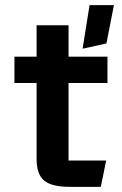

<svg xmlns="http://www.w3.org/2000/svg" viewBox="-20 -720 472 745"><path d="M250 5Q180.5 5 151.2 -19.5Q122 -44 122 -102V-398H36V-500H122V-622H246V-500H397V-398H246V-97Q246 -97 246 -97Q246 -97 246 -97H392L371 5ZM300.5 -531 327.5 -700H422L393 -551.5Z"/></svg>

Font: Science Gothic
Style: Regular
Weight: 400
Designer: Thomas Phinney, Vassil Kateliev, Brandon Buerkle
Foundry: Font Detective LLC
Version: Version 1.018